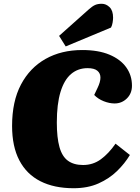

<svg xmlns="http://www.w3.org/2000/svg" viewBox="-20 -983 740 1017"><path d="M497 -518Q512 -549 512 -572Q512 -595 495.5 -608.5Q479 -622 444 -622Q393 -622 356.5 -591Q320 -560 300.5 -496Q281 -432 281 -334Q281 -254 295 -204Q309 -154 340 -131.5Q371 -109 420 -109Q473 -109 514.5 -139.5Q556 -170 592 -222L668 -162Q641 -117 600 -77Q559 -37 502 -11.5Q445 14 370 14Q267 14 194 -23Q121 -60 82.5 -133.5Q44 -207 44 -316Q44 -446 91 -535Q138 -624 221.5 -671Q305 -718 416 -718Q501 -718 559.5 -693.5Q618 -669 648.5 -626.5Q679 -584 679 -529Q679 -488 652 -461.5Q625 -435 587 -435Q559 -435 529 -447Q499 -459 479 -480ZM450 -933Q469 -950 483.5 -956.5Q498 -963 519 -963Q542 -963 560.5 -945Q579 -927 579 -889Q579 -879 576.5 -863.5Q574 -848 568 -837L328 -737L293 -793Z"/></svg>

Font: Literata 18pt Black
Style: Italic
Weight: 900
Italic angle: -2°
Designer: Latin by Veronika Burian and Jose Scaglione. Greek by Irene Vlachou. Cyrillic by Vera Evstafieva
Foundry: TypeTogether
Version: Version 3.103;gftools[0.9.29]